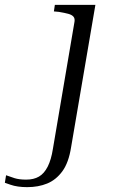

<svg xmlns="http://www.w3.org/2000/svg" viewBox="-153 -536 467 791"><path d="M-133 217 -128 186Q-112 192 -93 198Q-74 204 -45 204Q-14 204 7.5 191.5Q29 179 43.5 150.5Q58 122 65 77L154 -447Q156 -460 149.5 -467.5Q143 -475 128.5 -479Q114 -483 90 -487L69 -489L73 -516H240L140 70Q130 134 104 169.5Q78 205 41.5 220Q5 235 -41 235Q-61 235 -78.5 232.5Q-96 230 -110 225Q-124 220 -133 217Z"/></svg>

Font: Roboto Serif 120pt Expanded Light
Style: Italic
Weight: 300
Width: 7
Italic angle: -10°
Designer: Greg Gazdowicz
Foundry: Commercial Type
Version: Version 1.008